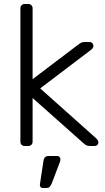

<svg xmlns="http://www.w3.org/2000/svg" viewBox="-20 -730 527 960"><path d="M104 0Q94 0 88 -6Q82 -12 82 -22V-688Q82 -698 88 -704Q94 -710 104 -710H121Q131 -710 137 -704Q143 -698 143 -688V-334L366 -503Q382 -515 388 -517.5Q394 -520 408 -520H427Q436 -520 441.5 -514.5Q447 -509 447 -500Q447 -489 434 -480L181 -288L459 -40Q472 -28 472 -20Q472 -11 466.5 -5.5Q461 0 452 0H436Q421 0 414 -2.5Q407 -5 394 -17L143 -240V-22Q143 -12 137 -6Q131 0 121 0ZM194 210Q186 210 182 204Q178 198 180 189L197 77Q200 50 222 50H267Q274 50 278 55Q282 60 282 66Q282 75 278 84L238 189Q233 200 227.5 205Q222 210 212 210Z"/></svg>

Font: Rubik AZ
Style: Regular
Weight: 300
Designer: Hubert and Fischer
Foundry: Hubert & Fischer
Version: Version 2.000